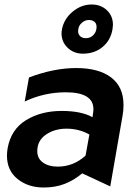

<svg xmlns="http://www.w3.org/2000/svg" viewBox="-20 -824 620 855"><path d="M237 -82Q197 -82 171.5 -100Q146 -118 146 -151Q146 -198 184.5 -224.5Q223 -251 276 -251Q332 -251 378 -225L361 -131Q307 -82 237 -82ZM530 -357Q530 -437 475 -479Q420 -521 319 -521Q220 -521 109 -479L90 -372Q177 -413 273 -413Q396 -413 396 -338Q396 -331 394 -317L392 -302Q342 -330 255 -330Q163 -330 96 -289Q29 -248 14 -164Q11 -146 11 -131Q11 -65 58 -27Q105 11 175 11Q226 11 267.5 -5Q309 -21 346 -52L471 6L526 -310Q530 -331 530 -357ZM481 -694Q483 -708 483 -713Q483 -753 456 -778.5Q429 -804 388 -804Q342 -804 303.5 -772Q265 -740 256 -694Q254 -682 254 -676Q254 -637 281.5 -611Q309 -585 349 -585Q401 -585 437 -615Q473 -645 481 -694ZM410 -704Q410 -683 396.5 -668.5Q383 -654 362 -654Q344 -654 334.5 -665.5Q325 -677 329 -695Q331 -711 345 -723Q359 -735 376 -735Q390 -735 400 -727.5Q410 -720 410 -704Z"/></svg>

Font: Geom SemiBold
Style: Bold Italic
Weight: 600
Italic angle: -10°
Version: Version 1.102